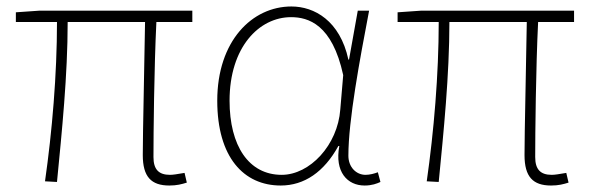

<svg xmlns="http://www.w3.org/2000/svg" viewBox="-20 -560 1822 593"><path d="M503 13C526 13 541 9 557 4L550 -26C527 -22 514 -20 505 -20C470 -20 454 -37 454 -75C454 -146 456 -351 463 -492H574V-527H101L29 -522V-492H156C156 -330 141 -154 119 0L156 2C171 -152 189 -327 189 -492H428C426 -355 421 -153 421 -81C421 -14 447 13 503 13Z M847 13C920 13 981 -29 1025 -109H1028C1013 -29 1053 13 1106 13C1129 13 1144 7 1155 2L1147 -28C1137 -24 1122 -20 1109 -20C1080 -20 1056 -44 1056 -79C1056 -188 1091 -375 1120 -527H1085L1058 -376H1056C1030 -496 951 -540 880 -540C759 -540 651 -434 651 -249C651 -74 733 13 847 13ZM850 -20C748 -20 689 -110 689 -249C689 -414 780 -507 879 -507C932 -507 1006 -485 1040 -328L1031 -222C1023 -112 937 -20 850 -20Z M1682 13C1705 13 1720 9 1736 4L1729 -26C1706 -22 1693 -20 1684 -20C1649 -20 1633 -37 1633 -75C1633 -146 1635 -351 1642 -492H1753V-527H1280L1208 -522V-492H1335C1335 -330 1320 -154 1298 0L1335 2C1350 -152 1368 -327 1368 -492H1607C1605 -355 1600 -153 1600 -81C1600 -14 1626 13 1682 13Z"/></svg>

Font: Noto Sans CJK HK Thin
Style: Regular
Weight: 100
Designer: Ryoko NISHIZUKA 西塚涼子 (kana, bopomofo & ideographs); Paul D. Hunt (Latin, Greek & Cyrillic); Sandoll Communications 산돌커뮤니
Foundry: Adobe
Version: Version 2.004;hotconv 1.0.118;makeotfexe 2.5.65603